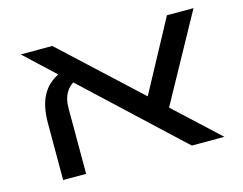

<svg xmlns="http://www.w3.org/2000/svg" viewBox="-84 -708 1063 839"><g transform="rotate(-15 447.5 -289.0)"><path d="M687.5 0 68.4 -578.1H211.4L835 0ZM105.5 0V-256.3Q105.5 -339.8 135.5 -389.4Q165.5 -439 230.5 -462.4L271.5 -407.7Q209.5 -377.9 209.5 -298.3V0ZM614.7 -149.9 543.9 -232.9 730 -578.1H850.1Z"/></g></svg>

Font: Heebo Medium
Style: Regular
Weight: 500
Designer: Oded Ezer
Foundry: Ezer Type House
Version: Version 3.100